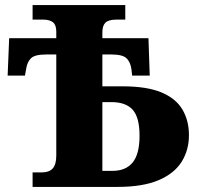

<svg xmlns="http://www.w3.org/2000/svg" viewBox="-20 -734 776 754"><path d="M108 0V-57H145Q173 -57 187 -72.5Q201 -88 201 -123V-520H161Q117 -520 102 -505.5Q87 -491 83 -465L78 -437H10L16 -584H201V-610Q201 -636 188 -646.5Q175 -657 149 -657H108V-714H472V-657H438Q406 -657 394 -645Q382 -633 382 -607V-584H563L568 -437H499L496 -463Q492 -491 476.5 -505.5Q461 -520 418 -520H382V-395H461Q556 -395 613 -371.5Q670 -348 696 -304.5Q722 -261 722 -203Q722 -145 693.5 -99Q665 -53 603 -26.5Q541 0 441 0ZM422 -63Q474 -63 501 -96Q528 -129 528 -201Q528 -273 501 -303Q474 -333 418 -333H382V-63Z"/></svg>

Font: Noto Serif ExtraBold
Style: Regular
Weight: 800
Designer: Monotype Design Team
Foundry: Monotype Imaging Inc.
Version: Version 2.014